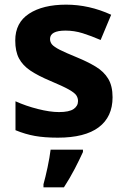

<svg xmlns="http://www.w3.org/2000/svg" viewBox="-20 -576 537 817"><path d="M459 -162.1Q459 -78.6 400.1 -34.4Q341.3 9.8 226.1 9.8Q168.9 9.8 128.2 2.4Q87.4 -4.9 45.9 -22V-145Q90.3 -125 141.4 -112.1Q192.4 -99.1 231 -99.1Q274.4 -99.1 293.2 -112.1Q312 -125 312 -146Q312 -159.7 304.4 -170.7Q296.9 -181.6 272 -195.6Q247.1 -209.5 193.8 -231.9Q142.6 -253.4 109.6 -275.4Q76.7 -297.4 60.8 -327.4Q44.9 -357.4 44.9 -403.8Q44.9 -479.5 103.8 -517.8Q162.6 -556.2 261.2 -556.2Q359.4 -556.2 453.1 -513.2L408.2 -405.8Q367.7 -423.3 331.8 -434.6Q295.9 -445.8 258.8 -445.8Q192.9 -445.8 192.9 -410.2Q192.9 -397 201.4 -386.7Q210 -376.5 234.6 -364Q259.3 -351.6 307.1 -332Q353.5 -313 387.7 -292.2Q421.9 -271.5 440.4 -241Q459 -210.4 459 -162.1ZM333 61V70.8Q317.9 104 297.9 142.6Q277.8 181.2 252 221.2H165V208Q173.3 178.7 182.4 136Q191.4 93.3 195.3 61Z"/></svg>

Font: Open Sans
Style: Bold
Weight: 700
Designer: Monotype Design Team
Foundry: Monotype Imaging Inc.
Version: Version 3.000; ttfautohint (v1.8.4)